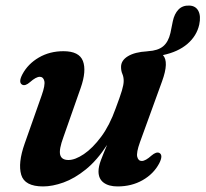

<svg xmlns="http://www.w3.org/2000/svg" viewBox="-20 -658 739 690"><path d="M552.5 -108.5Q567.5 -100.5 552 -70.5Q532 -33 492.5 -10.5Q453 12 402.5 12Q370.5 12 352.2 -1.8Q334 -15.5 334 -42Q334 -59.5 342.8 -82.8Q351.5 -106 365 -137.5Q329 -82 288.5 -49.2Q248 -16.5 208.2 -2.2Q168.5 12 135 12Q68.5 12 56.2 -30Q44 -72 68.5 -141.5L129.5 -314.5Q143 -352.5 139.2 -367.2Q135.5 -382 123 -382Q109.5 -382 88 -363Q71 -348 60 -353.5Q45 -361.5 60.5 -391Q80.5 -428.5 119.5 -451.2Q158.5 -474 208 -474Q264.5 -474 278 -438.8Q291.5 -403.5 270 -342L208 -165.5Q191.5 -121 196.2 -102Q201 -83 226 -83Q250 -83 281.5 -104.2Q313 -125.5 343.5 -166.5Q374 -207.5 395.5 -268Q411.5 -310.5 418 -332.2Q424.5 -354 424.5 -367Q424.5 -381.5 419.8 -392.2Q415 -403 415 -417.5Q415 -441 439.8 -456Q464.5 -471 508.5 -473.5Q510.5 -473.5 512 -474Q547.5 -476 566.2 -491.5Q585 -507 592.5 -539.5L601 -581.5Q606.5 -608 621.2 -623.5Q636 -639 660.5 -638Q683.5 -637 693 -618.5Q702.5 -600 696 -569.5Q687 -529 653.5 -500.2Q620 -471.5 565.5 -460Q588 -436 562.5 -366L483 -147Q469.5 -109.5 473.2 -94.5Q477 -79.5 489.5 -79.5Q503 -79.5 524.5 -99Q541.5 -113.5 552.5 -108.5Z"/></svg>

Font: Fraunces 9pt SemiBold
Style: Italic
Weight: 600
Italic angle: -16°
Version: Version 1.000;[b76b70a41]